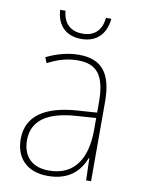

<svg xmlns="http://www.w3.org/2000/svg" viewBox="-83 -774 624 842"><g transform="rotate(10 229.0 -353.5)"><path d="M344 -717H320C315 -666 288 -631 230 -631C174 -631 144 -665 140 -717H116C120 -645 164 -607 229 -607C296 -607 337 -647 344 -717ZM232 -537C182 -537 133 -523 88 -501L98 -476C147 -502 190 -512 232 -512C316 -512 354 -467 354 -347V-301L266 -295C127 -285 44 -234 44 -129C44 -49 91 10 189 10C286 10 331 -42 353 -99H355L358 0H380V-353C380 -483 332 -537 232 -537ZM267 -271 354 -277V-220C353 -98 304 -14 189 -14C114 -14 72 -57 72 -129C72 -220 145 -263 267 -271Z"/></g></svg>

Font: Noto Sans Gurmukhi SemiCondensed Thin
Style: Regular
Weight: 100
Width: 4
Designer: Jelle Bosma - Monotype Design Team
Foundry: Monotype Imaging Inc.
Version: Version 2.004